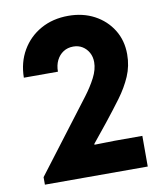

<svg xmlns="http://www.w3.org/2000/svg" viewBox="-82 -794 726 861"><g transform="rotate(-10 281.0 -364.0)"><path d="M52.7 0V-34.2L240.2 -280.8Q270 -319.8 299.1 -358.2Q328.1 -396.5 346.9 -433.1Q365.7 -469.7 365.7 -502.9Q365.7 -527.3 355.2 -546.4Q344.7 -565.4 326.7 -576.7Q308.6 -587.9 285.2 -587.9Q259.3 -587.9 239.7 -575.2Q220.2 -562.5 209.2 -540.3Q198.2 -518.1 198.2 -488.8H43Q43.9 -558.6 75.4 -612.5Q106.9 -666.5 161.6 -697Q216.3 -727.5 287.1 -727.5Q353 -727.5 405 -700Q457 -672.4 487.3 -623.8Q517.6 -575.2 517.6 -512.2Q517.6 -459 497.6 -412.6Q477.5 -366.2 444.1 -321Q410.6 -275.9 370.6 -225.6L302.7 -141.6V-137.7L393.1 -139.6H521V0Z"/></g></svg>

Font: Reddit Mono ExtraBold
Style: Regular
Weight: 800
Monospace: yes
Designer: Stephen Hutchings
Foundry: Reddit
Version: Version 1.014